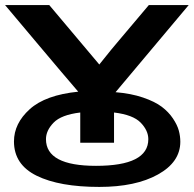

<svg xmlns="http://www.w3.org/2000/svg" viewBox="-29 -715 765 756"><path d="M-9 -695H165L362 -461Q417 -530 438 -554L557 -695H714L426 -352Q487 -347 534 -331Q581 -315 608 -294.5Q635 -274 652 -248.5Q669 -223 675 -201Q681 -179 681 -157Q681 -77 593 -28Q505 21 362 21Q205 21 115.5 -23Q26 -67 26 -158Q26 -229 88 -285Q150 -341 279 -354Q223 -419 115 -547.5Q7 -676 -9 -695ZM152 -167Q152 -62 349 -62Q555 -62 555 -167Q555 -201 525 -232Q495 -263 420 -272V-153H287V-272Q212 -263 182 -232Q152 -201 152 -167Z"/></svg>

Font: Coval
Style: Bold
Weight: 700
Foundry: Context Ltd
Version: Version 001.000